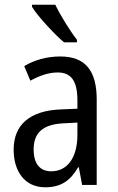

<svg xmlns="http://www.w3.org/2000/svg" viewBox="-20 -786 500 816"><path d="M215 -766H116V-757C141 -716 211 -641 252 -606H307V-617C278 -654 237 -720 215 -766ZM236 -546C179 -546 126 -531 83 -505L109 -443C149 -465 187 -478 225 -478C282 -478 309 -443 309 -359V-324L239 -321C107 -316 38 -256 38 -150C38 -58 85 10 172 10C239 10 279 -18 312 -75H315L329 0H391V-363C391 -483 345 -546 236 -546ZM252 -262 309 -265V-213C309 -113 264 -58 198 -58C152 -58 123 -87 123 -151C123 -220 160 -258 252 -262Z"/></svg>

Font: Noto Sans Arabic UI Cn
Style: Regular
Weight: 400
Width: 3
Designer: Monotype Design Team, Nadine Chahine and Nizar Qandah
Foundry: Monotype Imaging Inc.
Version: Version 2.010